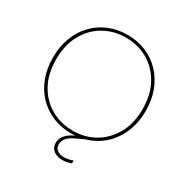

<svg xmlns="http://www.w3.org/2000/svg" viewBox="-197 -867 1163 1206"><g transform="rotate(30 384.0 -264.0)"><path d="M385 7Q311 7 249.5 -19Q188 -45 142.5 -92.5Q97 -140 72.5 -205.5Q48 -271 48 -350Q48 -429 72.5 -494.5Q97 -560 142.5 -607.5Q188 -655 249.5 -681Q311 -707 385 -707Q458 -707 519.5 -681Q581 -655 626 -607.5Q671 -560 696 -494.5Q721 -429 721 -350Q721 -271 696 -205.5Q671 -140 626 -92.5Q581 -45 519.5 -19Q458 7 385 7ZM385 -13Q472 -13 542.5 -53.5Q613 -94 655.5 -169.5Q698 -245 698 -350Q698 -455 655.5 -530.5Q613 -606 542.5 -646.5Q472 -687 385 -687Q297 -687 226 -646.5Q155 -606 113 -530.5Q71 -455 71 -350Q71 -245 113 -169.5Q155 -94 226 -53.5Q297 -13 385 -13ZM486 -27 493 -11 422 22Q383 40 367.5 61Q352 82 352 103Q352 132 372 145.5Q392 159 421 159Q436 159 452.5 155.5Q469 152 484 146V167Q469 173 452.5 176Q436 179 421 179Q396 179 375.5 171Q355 163 343 146.5Q331 130 331 105Q331 85 340 67.5Q349 50 368 34Q387 18 418 4Z"/></g></svg>

Font: Albert Sans Thin
Style: Regular
Weight: 250
Designer: Andreas Rasmussen
Foundry: a.Foundry
Version: Version 1.025